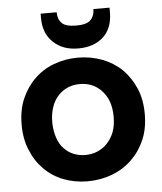

<svg xmlns="http://www.w3.org/2000/svg" viewBox="-55 -828 748 885"><g transform="rotate(-5 319.0 -385.5)"><path d="M604 -276.9Q604 -210.4 582 -159.2Q559.6 -106.9 520 -68.8Q480.5 -30.8 428.2 -11.2Q375 8.8 314.9 8.8Q255.9 8.8 204.1 -11.2Q154.3 -29.8 115.2 -68.8Q77.1 -106.9 56.2 -159.2Q34.2 -210.4 34.2 -276.9Q34.2 -344.7 56.2 -396Q79.1 -449.2 117.2 -485.8Q154.8 -523.4 207 -543Q260.3 -563 318.8 -563Q377.9 -563 431.2 -543Q482.9 -523.4 522 -485.8Q559.6 -448.2 582 -396Q604 -344.7 604 -276.9ZM166 -759.8V-779.8H240.2Q240.2 -747.6 257.8 -730Q275.4 -710.9 325.2 -710.9Q374.5 -710.9 392.1 -730Q410.2 -748 410.2 -779.8H484.9V-758.8Q484.9 -686.5 442.9 -646Q398.9 -605 325.2 -605Q253.4 -605 210 -647Q166 -688 166 -759.8ZM175.8 -276.9Q175.8 -239.7 187 -205.1Q197.3 -173.3 216.8 -153.8Q235.8 -133.3 261.2 -123Q287.1 -112.8 314.9 -112.8Q343.8 -112.8 369.1 -123Q396.5 -134.3 415 -153.8Q435.1 -173.8 448.2 -205.1Q460 -236.3 460 -276.9Q460 -318.4 448.2 -350.1Q437.5 -377.9 416 -400.9Q395.5 -421.4 371.1 -431.2Q346.7 -440.9 316.9 -440.9Q288.6 -440.9 264.2 -431.2Q239.7 -421.4 219.2 -400.9Q197.3 -377.4 188 -350.1Q175.8 -317.4 175.8 -276.9Z"/></g></svg>

Font: PoppinsZ SemiBold
Style: Regular
Weight: 600
Designer: Ninad Kale (Devanagari), Jonny Pinhorn (Latin)
Foundry: Indian Type Foundry
Version: Version 3.002;FEAKit 1.0